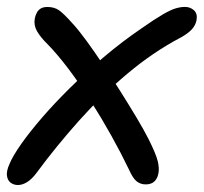

<svg xmlns="http://www.w3.org/2000/svg" viewBox="-26 -522 590 556"><path d="M25.8 13.8Q14.2 13.8 5.1 7.2Q-4 0.6 -5.9 -13Q-7.8 -26.6 1.6 -47.4Q10.6 -69.6 34.7 -104Q58.8 -138.4 94.8 -180.2Q130.8 -222 176.5 -267.2Q222.2 -312.4 274.9 -357Q327.6 -401.6 384.6 -440.4Q422.2 -466.8 445.4 -480.2Q468.6 -493.6 483 -497.8Q497.4 -502 509.4 -502Q524.8 -502 535.6 -492.3Q546.4 -482.6 543.2 -463.8Q540.4 -448.8 529.4 -436.9Q518.4 -425 498.2 -413.8Q417.2 -371.2 342.5 -308.3Q267.8 -245.4 202.1 -171.7Q136.4 -98 80.6 -22.4Q66.4 -3.2 52.6 5.3Q38.8 13.8 25.8 13.8ZM396 12Q380.8 12 369.6 3Q358.4 -6 346.8 -32.4Q324.8 -78.2 296.3 -129.3Q267.8 -180.4 236.3 -229.9Q204.8 -279.4 172.6 -322.1Q140.4 -364.8 111.2 -394.6Q90.8 -414.6 81 -432Q71.2 -449.4 74.8 -468.6Q76.6 -478.2 81 -485.9Q85.4 -493.6 92.6 -497.7Q99.8 -501.8 111.6 -501.8Q131.6 -501.8 145.5 -491.8Q159.4 -481.8 183.4 -454.8Q200.6 -436.4 223.6 -405Q246.6 -373.6 272.4 -335Q298.2 -296.4 323.3 -256.5Q348.4 -216.6 369.8 -180.8Q391.2 -145 404.4 -118.8Q425.6 -76.6 430.7 -55.5Q435.8 -34.4 432.8 -20.4Q430.2 -5.2 421.1 3.4Q412 12 396 12Z"/></svg>

Font: Shantell Sans Light
Style: Italic
Weight: 300
Italic angle: -11°
Designer: Stephen Nixon, Anya Danilova, Shantell Martin
Foundry: Arrow Type
Version: Version 1.008;[ac192a2d6]